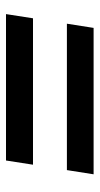

<svg xmlns="http://www.w3.org/2000/svg" viewBox="134 -608 332 640"><g transform="rotate(-90 300.0 -288.0)"><path d="M71 -344 85 -434H573L559 -344ZM39 -142 53 -231H541L527 -142Z"/></g></svg>

Font: Nunito Sans 8pt
Style: Bold Italic
Weight: 700
Italic angle: -9°
Version: Version 3.101;gftools[0.9.27]